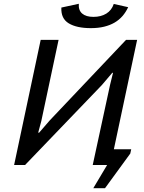

<svg xmlns="http://www.w3.org/2000/svg" viewBox="-20 -873 762 1016"><path d="M562.5 -424.3 578.1 -487.8H574.2L519 -422.9L112.8 0H54.7L195.3 -662.1H290L198.7 -232.9L182.1 -170.9H187L243.2 -235.8L647 -662.1H705.6L582.5 -83H674.3L669.4 -60.5L535.6 123H473.6L546.9 0H470.7ZM397 -853Q394.5 -818.8 414.8 -801.3Q435.1 -783.7 474.6 -783.7Q514.2 -783.7 542.5 -801Q570.8 -818.4 582 -852.1L658.2 -835Q646 -808.6 628.2 -788.1Q610.4 -767.6 586.2 -753.4Q562 -739.3 530.8 -731.7Q499.5 -724.1 460.9 -724.1Q385.7 -724.1 343.8 -749.5Q301.8 -774.9 304.7 -833Z"/></svg>

Font: PT Astra Sans
Style: Italic
Weight: 400
Italic angle: -16°
Designer: A.Korolkova, I. Chaeva
Foundry: ParaType Ltd
Version: Version 1.001; ttfautohint (v1.6)